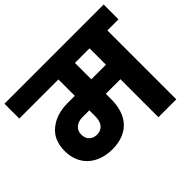

<svg xmlns="http://www.w3.org/2000/svg" viewBox="-178 -970 1200 1200"><g transform="rotate(-45 421.5 -370.0)"><path d="M-17 -609H329V-464H265C200 -464 146 -447 104 -413C61 -379 40 -329 40 -264C40 -141 127 -61 259 -61C399 -61 475 -146 475 -289V-336H604V0H762V-609H860V-740H-17ZM475 -609H604V-464H475ZM186 -264C186 -309 220 -336 269 -336H329V-281C329 -228 303 -194 256 -194C215 -194 186 -220 186 -264Z"/></g></svg>

Font: Poppins
Style: Bold
Weight: 700
Designer: Ninad Kale (Devanagari), Jonny Pinhorn (Latin)
Foundry: Indian Type Foundry
Version: 4.004